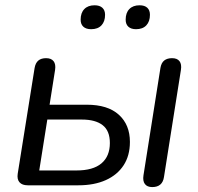

<svg xmlns="http://www.w3.org/2000/svg" viewBox="-20 -719 770 745"><path d="M87.8 0Q65.9 0 55.7 -11.7Q45.4 -23.4 48.8 -45.3L114.2 -454.9Q117.6 -474.8 128.8 -484.1Q139.9 -493.3 158.9 -493.3Q178.7 -493.3 187.9 -481.6Q197.1 -470 193.7 -447.6L172.4 -312.7H316.4Q398.2 -312.7 441.1 -273.8Q484.1 -234.9 484.1 -168.4Q484.1 -115.2 459.7 -77.8Q435.4 -40.4 390.6 -20.2Q345.7 0 284.3 0ZM132.3 -57.6H277.1Q341.2 -57.6 373.7 -85.1Q406.3 -112.7 406.3 -164.1Q406.3 -211.7 378.2 -233.4Q350.2 -255.1 297.7 -255.1H163.6ZM570.6 6.9Q551.2 6.9 542.2 -5Q533.3 -16.9 536.7 -38.7L602.5 -455.4Q605.9 -475.3 617.3 -484.3Q628.7 -493.3 647.7 -493.3Q667.5 -493.3 676.5 -481.6Q685.5 -470 682 -447.6L616.2 -31.9Q610.4 6.9 570.6 6.9ZM507.8 -605.7Q488.7 -605.7 478.1 -615.3Q467.6 -624.9 467.6 -642.6Q467.6 -669.2 481.8 -683.8Q496 -698.5 521.5 -698.5Q541.2 -698.5 551.5 -688.9Q561.8 -679.3 561.8 -661.6Q561.8 -635.6 547.8 -620.7Q533.8 -605.7 507.8 -605.7ZM333.7 -605.7Q314 -605.7 303.5 -615.3Q292.9 -624.9 292.9 -642.6Q292.9 -669.2 307.2 -683.8Q321.4 -698.5 346.9 -698.5Q366.6 -698.5 377.1 -688.9Q387.7 -679.3 387.7 -661.6Q387.7 -635.6 373.7 -620.7Q359.7 -605.7 333.7 -605.7Z"/></svg>

Font: Nunito ExtraLight
Style: Italic
Weight: 200
Italic angle: -9°
Designer: Vernon Adams
Foundry: Vernon Adams
Version: Version 3.602